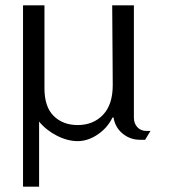

<svg xmlns="http://www.w3.org/2000/svg" viewBox="-20 -520 645 717"><path d="M146 -500V-190Q146 -121 180.5 -87Q215 -53 270 -53Q328 -53 364.5 -91Q401 -129 401 -202Q401 -208 400.5 -288.5Q400 -369 399 -500H480V-81Q480 -59 493 -45Q506 -31 527 -31H542L522 2H503Q466 2 438 -21Q410 -44 404 -81H400Q381 -42 344.5 -17.5Q308 7 270 7Q232 7 192 -13.5Q152 -34 126 -66V177H66V-500Z"/></svg>

Font: Wittgenstein Semibold
Style: Regular
Weight: 600
Designer: Jörg Drees
Foundry: Jörg Drees
Version: Version 1.303; ttfautohint (v1.8.4.7-5d5b)